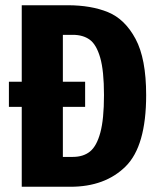

<svg xmlns="http://www.w3.org/2000/svg" viewBox="-20 -713 606 733"><path d="M538 -350Q538 -155 459.5 -77.5Q381 0 249 0H63V-305H14V-401H63V-693H238Q328 -693 392.5 -666.5Q457 -640 497.5 -564.5Q538 -489 538 -350ZM377 -350Q377 -443 362.5 -493Q348 -543 322.5 -561.5Q297 -580 258 -580H220V-401H305V-305H220V-114H258Q298 -114 323.5 -134.5Q349 -155 363 -206.5Q377 -258 377 -350Z"/></svg>

Font: Fira Sans Extra Condensed
Style: Bold
Weight: 700
Width: 1
Designer: Carrois Corporate & Edenspiekermann AG
Foundry: Carrois Corporate GbR & Edenspiekermann AG
Version: Version 4.203